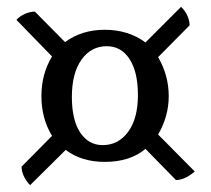

<svg xmlns="http://www.w3.org/2000/svg" viewBox="-20 -608 616 561"><path d="M43 -121 132 -211Q101 -262 101 -327Q101 -392 132 -443L28 -550Q38 -561 53 -567.5Q68 -574 82 -574L170 -485Q219 -521 286 -521Q355 -521 405 -484L509 -588Q520 -578 527 -563Q534 -548 534 -534L442 -441Q473 -388 473 -327Q473 -268 442 -215L549 -107Q520 -82 494 -82L405 -173Q360 -135 286 -135Q218 -135 172 -170L68 -67Q57 -78 50 -92.5Q43 -107 43 -121ZM383 -330Q383 -398 358.5 -435.5Q334 -473 292 -473Q246 -473 218 -433.5Q190 -394 190 -325Q190 -257 214.5 -220.5Q239 -184 280 -184Q326 -184 354.5 -223Q383 -262 383 -330Z"/></svg>

Font: Kurale
Style: Regular
Weight: 400
Designer: Eduardo Rodriguez Tunni
Foundry: Eduardo Rodriguez Tunni
Version: Version 2.000